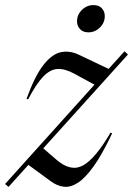

<svg xmlns="http://www.w3.org/2000/svg" viewBox="-54 -724 522 754"><path d="M-34 -1.5 317 -391.5 238 -434.5Q200.5 -455 171.2 -453Q142 -451 115 -422.5Q88 -394 56.5 -334L50 -335.5Q83 -426.5 116.8 -469.2Q150.5 -512 185.2 -519Q220 -526 254.5 -509.5L372.5 -453.5L435 -522.5L448.5 -510L116 -141.5L168 -96.5Q225 -47.5 273 -74.8Q321 -102 380 -203L386.5 -200.5Q347.5 -118 314 -71.2Q280.5 -24.5 251.5 -6Q222.5 12.5 196.2 9.2Q170 6 145 -12.5L57.5 -76.5L-20.5 10ZM293.5 -597Q271.5 -597 260 -610Q248.5 -623 248.5 -640Q248.5 -666.5 267.8 -685.2Q287 -704 313 -704Q335 -704 346.2 -691.2Q357.5 -678.5 357.5 -661Q357.5 -634.5 338.2 -615.8Q319 -597 293.5 -597Z"/></svg>

Font: Newsreader 72pt
Style: Italic
Weight: 400
Italic angle: -17°
Designer: Hugues Gentile
Foundry: Production Type
Version: Version 1.003; ttfautohint (v1.8.3)